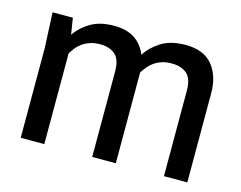

<svg xmlns="http://www.w3.org/2000/svg" viewBox="-81 -664 986 786"><g transform="rotate(15 412.5 -271.0)"><path d="M669 0V-362Q669 -413 645.5 -433.5Q622 -454 580 -454Q556 -454 537.5 -447.5Q519 -441 505.5 -431Q492 -421 482 -408.5Q472 -396 465 -385V0H365V-362Q365 -413 341.5 -433.5Q318 -454 277 -454Q253 -454 234.5 -447.5Q216 -441 202 -431Q188 -421 178.5 -408.5Q169 -396 162 -385V0H62V-380L55 -530H141L152 -461Q175 -495 214.5 -518.5Q254 -542 314 -542Q367 -542 401 -519.5Q435 -497 451 -456Q474 -492 514 -517Q554 -542 617 -542Q693 -542 730.5 -497Q768 -452 768 -377V0Z"/></g></svg>

Font: Cooper Hewitt
Style: Regular
Weight: 707
Designer: Village Type and Design LLC
Foundry: Cooper Hewitt Smithsonian Design Museum
Version: 1.000